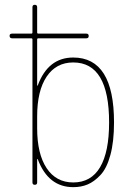

<svg xmlns="http://www.w3.org/2000/svg" viewBox="-20 -770 540 800"><path d="M134.8 -285.2V-235.4Q134.8 -128.9 174.3 -69.3Q213.9 -9.8 285.2 -9.8Q359.4 -9.8 397 -73.2Q434.6 -136.7 434.6 -259.8Q434.6 -509.8 285.2 -509.8Q213.9 -509.8 174.3 -450.7Q134.8 -391.6 134.8 -285.2ZM30.3 -610.4Q20.5 -610.4 20 -620.1Q19.5 -629.9 30.3 -629.9H110.4Q115.2 -629.9 115.2 -634.8V-740.2Q115.2 -750 125 -750Q134.8 -750 134.8 -740.2V-634.8Q134.8 -629.9 139.6 -629.9H339.8Q349.6 -629.9 349.6 -620.1Q349.6 -610.4 339.8 -610.4H139.6Q134.8 -610.4 134.8 -605.5V-414.1Q134.8 -413.1 135.7 -413.1Q137.7 -413.1 137.7 -415Q180.7 -530.3 285.2 -530.3Q455.1 -530.3 455.1 -259.8Q455.1 -179.7 439.9 -124Q424.8 -68.4 398.4 -40.5Q372.1 -12.7 345.2 -1.5Q318.4 9.8 285.2 9.8Q181.6 9.8 137.7 -105.5Q137.7 -107.4 135.7 -107.4Q134.8 -107.4 134.8 -106.4V-9.8Q134.8 0 125 0Q115.2 0 115.2 -9.8V-605.5Q115.2 -610.4 110.4 -610.4Z"/></svg>

Font: Rounded Mgen+ 1m thin
Style: Regular
Weight: 100
Designer: [Source Han Sans]
Ryoko NISHIZUKA  (kana & ideographs); Paul D. Hunt (Latin, Greek & Cyrillic); Wenlong ZHANG  (bopomofo
Version: Version 1.059.20150602